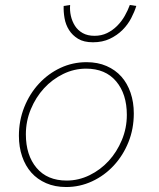

<svg xmlns="http://www.w3.org/2000/svg" viewBox="-20 -740 640 772"><path d="M246 12Q201 12 165.5 -3.5Q130 -19 106 -46Q82 -73 69 -111Q56 -149 56 -194Q56 -255 77.5 -309Q99 -363 136.5 -403.5Q174 -444 223 -467Q272 -490 328 -490Q373 -490 408.5 -474.5Q444 -459 468 -432Q492 -405 505 -367Q518 -329 518 -284Q518 -222 496.5 -168.5Q475 -115 437.5 -74.5Q400 -34 350.5 -11Q301 12 246 12ZM248 -14Q296 -14 340 -35.5Q384 -57 417 -93Q450 -129 470 -177Q490 -225 490 -278Q490 -362 447 -413Q404 -464 326 -464Q278 -464 234 -442.5Q190 -421 157 -385Q124 -349 104 -301Q84 -253 84 -200Q84 -116 127 -65Q170 -14 248 -14ZM354 -570Q317 -570 294 -584Q271 -598 257.5 -619.5Q244 -641 239.5 -667Q235 -693 236 -716L262 -720Q260 -698 265 -676Q270 -654 281.5 -636Q293 -618 312.5 -607Q332 -596 360 -596Q388 -596 410.5 -607Q433 -618 451 -636Q469 -654 481.5 -676Q494 -698 502 -720L528 -716Q521 -693 507.5 -667Q494 -641 472.5 -619.5Q451 -598 421.5 -584Q392 -570 354 -570Z"/></svg>

Font: Source Code Pro ExtraLight
Style: Italic
Weight: 200
Italic angle: -11°
Monospace: yes
Designer: Paul D. Hunt, Teo Tuominen
Foundry: Adobe Systems Incorporated
Version: Version 1.050;PS 1.000;hotconv 16.6.51;makeotf.lib2.5.65220